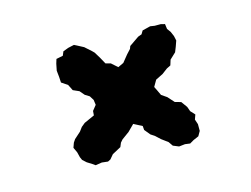

<svg xmlns="http://www.w3.org/2000/svg" viewBox="-61 -527 722 553"><g transform="rotate(-15 300.0 -250.5)"><path d="M166 -80 159 -85 143 -95 132 -105 128 -114 124 -130 117 -145 122 -159 128 -168 147 -185 156 -197 167 -206 198 -220 199 -233 211 -248 209 -263 201 -276 188 -284 176 -298 158 -306 149 -324 131 -336 130 -353 128 -372 132 -392 136 -405 156 -409 161 -421 177 -427 195 -431 203 -427 222 -417 241 -400 247 -394 258 -376 269 -356 284 -352 302 -336 319 -344 336 -365 348 -378 351 -386 380 -406 391 -410 397 -420 421 -426 434 -424H452L464 -421L466 -406L474 -395L480 -381L483 -367L477 -350L471 -335L453 -318L448 -302L436 -296L420 -284L398 -273L387 -254L392 -244L400 -227L416 -216L433 -197L451 -192L464 -174L469 -160L481 -147L476 -133L481 -118V-98L473 -84L457 -77L445 -70L430 -72L412 -70L395 -77L386 -90L367 -104L353 -117L341 -125L327 -142L326 -154L301 -167L282 -148L260 -132L253 -124L248 -112L222 -98L211 -85L203 -81L185 -83Z"/></g></svg>

Font: Winky Rough ExtraBold
Style: Regular
Weight: 800
Designer: Simon Atzbach
Foundry: typofactur
Version: Version 1.206; ttfautohint (v1.8.4.7-5d5b)